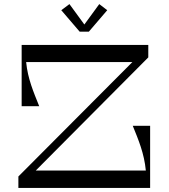

<svg xmlns="http://www.w3.org/2000/svg" viewBox="-20 -920 825 940"><path d="M415 -765 505 -870 466 -900 393 -800 320 -900 280 -870 370 -765ZM630 -304C658 -235 686 -169 694 -85H155L706 -639V-700H86V-400H172C144 -470 116 -534 108 -616H628L70 -56V0H715V-304Z"/></svg>

Font: Space Cowgirl
Style: Regular
Weight: 400
Designer: Valery Marier
Foundry: Valery Marier
Version: Version 1.000;hotconv 1.0.109;makeotfexe 2.5.65596